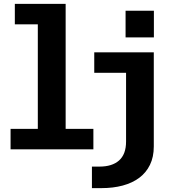

<svg xmlns="http://www.w3.org/2000/svg" viewBox="-20 -770 890 990"><path d="M34.5 0V-105.5H175V-644.5H56.5V-750H318.5V-105.5H461.5V0ZM454 200V89H493.5Q525.5 89 550.5 81.2Q575.5 73.5 593.5 57.8Q611.5 42 620.8 17.5Q630 -7 630 -40V-394.5H466V-500H773V-15Q773 39.5 753.2 80Q733.5 120.5 697.8 147Q662 173.5 612.5 186.8Q563 200 503.5 200ZM627.5 -714.5H773.5V-577H627.5Z"/></svg>

Font: Trispace Thin SemiBold
Style: Regular
Weight: 600
Version: Version 1.210